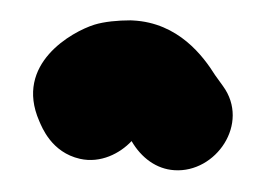

<svg xmlns="http://www.w3.org/2000/svg" viewBox="-20 -139 254 184"><path d="M106.1 -3.8C115.5 12.4 130 23 147 24.1C186.9 26.9 219.8 -20.7 193.7 -56.5L186.2 -66.9C174.9 -84.9 151.2 -117.2 107.3 -119.4C107.3 -119.4 106.2 -119.5 105 -119.5C93.1 -119.5 80 -118.3 70.3 -115.3C49.1 -108.6 -6.4 -77.9 17.6 -23C20.2 -17.1 29.3 7 56.6 13.2C76.5 17.7 95 8 106.1 -3.8Z"/></svg>

Font: Take Off
Style: YouHoser
Weight: 400
Foundry: Cannot Into Space Fonts
Version: Version 0.89